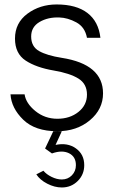

<svg xmlns="http://www.w3.org/2000/svg" viewBox="-20 -577 508 857"><path d="M235.8 8.8Q136.7 8.8 83.7 -42.7Q30.8 -94.2 26.9 -155.8H89.8Q95.7 -115.7 137.9 -81.3Q180.2 -46.9 236.1 -46.9Q292 -46.9 330.1 -77.4Q368.2 -107.9 368.2 -154.8Q368.2 -202.6 330.1 -226.3Q292 -250 220.2 -262.2Q142.1 -275.4 94.5 -306.6Q46.9 -337.9 46.9 -404.8Q46.9 -474.6 102.5 -515.9Q158.2 -557.1 232.9 -557.1Q320.8 -557.1 370.4 -519Q419.9 -481 428.2 -408.2H368.2Q359.4 -456.1 320.8 -477.1Q282.2 -498 245.1 -499Q194.3 -501 156.7 -479Q119.1 -457 119.1 -414.1Q119.1 -369.1 154.5 -349.1Q189.9 -329.1 255.9 -318.8Q439.9 -290 439.9 -160.2Q439.9 -89.4 381.3 -40.3Q322.8 8.8 235.8 8.8ZM255.9 8.8 228 69.8Q281.2 58.6 318.6 85.2Q356 111.8 356 160.2Q356 202.1 326.9 231Q297.9 259.8 255.9 259.8Q223.6 259.8 190.9 242.9Q158.2 226.1 142.1 201.2L173.8 185.1Q187 201.2 210.4 212.6Q233.9 224.1 255.9 224.1Q282.7 224.1 300.8 205.6Q318.8 187 318.8 160.2Q318.8 122.1 287.8 106.9Q256.8 91.8 211.9 107.9L181.2 85.9L217.8 8.8Z"/></svg>

Font: Oakes Grotesk
Style: Light
Weight: 300
Designer: Samuel Oakes
Foundry: Samuel Oakes
Version: Version 1.0 | wf-rip DC20170320